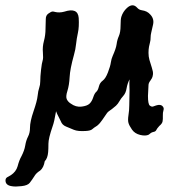

<svg xmlns="http://www.w3.org/2000/svg" viewBox="-120 -474 627 712"><path d="M430.7 -158.2 428.7 -118.2Q428.7 -87.9 435.5 -82.5Q442.4 -77.1 447.8 -79.1Q453.1 -81.1 459 -83Q474.6 -87.9 481.9 -81.1Q489.3 -74.2 486.3 -65.4Q483.4 -56.6 483.9 -44.4Q484.4 -32.2 482.9 -23.9Q481.4 -15.6 470.7 -6.8Q461.9 2.9 459.5 8.3Q457 13.7 449.7 15.1Q442.4 16.6 439 19.5Q435.5 22.5 431.6 25.4Q419.9 31.2 399.9 26.4Q379.9 21.5 369.6 6.8Q359.4 -7.8 356.4 -18.1Q353.5 -28.3 356.4 -46.9Q359.4 -65.4 359.4 -84L360.4 -138.7Q360.4 -146.5 359.9 -156.7Q359.4 -167 360.4 -179.7Q352.5 -164.1 349.6 -147.5Q346.7 -128.9 337.4 -118.7Q328.1 -108.4 322.8 -98.6Q317.4 -88.9 310.1 -82Q302.7 -75.2 295.9 -70.3Q279.3 -59.6 275.4 -52.7Q267.6 -42 259.3 -29.3Q251 -16.6 240.2 -7.8Q227.5 0 221.7 5.4Q215.8 10.7 198.2 11.7Q168.9 13.7 153.8 7.3Q138.7 1 124.5 -4.9Q110.4 -10.7 105.5 -24.4Q101.6 -33.2 96.7 -42Q91.8 -50.8 87.9 -61.5Q81.1 -21.5 75.2 -5.9Q59.6 39.1 59.6 59.1Q59.6 79.1 58.6 89.8Q56.6 113.3 45.9 124Q42 147.5 29.3 158.2Q15.6 167 9.8 175.8Q3.9 184.6 -0.5 191.4Q-4.9 198.2 -9.8 204.1Q-17.6 213.9 -40.5 216.3Q-63.5 218.8 -74.2 216.8Q-99.6 213.9 -99.6 195.3Q-99.6 187.5 -93.8 183.6Q-87.9 179.7 -80.1 175.8Q-60.5 163.1 -54.7 142.6Q-48.8 120.1 -41 106.4Q-29.3 84 -26.4 65.4Q-23.4 46.9 -16.1 32.7Q-8.8 18.6 -8.8 0Q-8.8 -23.4 4.4 -61.5Q17.6 -99.6 19.5 -118.7Q21.5 -137.7 25.4 -148.4Q29.3 -159.2 29.3 -172.9Q29.3 -189.5 32.2 -215.3Q35.2 -241.2 38.1 -249.5Q41 -257.8 39.1 -279.3Q37.1 -300.8 43 -322.3Q48.8 -343.8 48.8 -367.2Q49.8 -390.6 49.8 -403.8Q49.8 -417 59.6 -423.8Q69.3 -430.7 74.2 -431.2Q79.1 -431.6 84 -429.7Q100.6 -425.8 118.2 -430.7Q168.9 -447.3 171.9 -407.2Q173.8 -374 168.9 -352.1Q164.1 -330.1 162.1 -310.5Q160.2 -291 154.3 -270.5Q139.6 -217.8 138.2 -188Q136.7 -158.2 129.9 -136.7Q123 -115.2 127.9 -105.5Q132.8 -95.7 142.6 -89.8Q161.1 -76.2 182.1 -78.6Q203.1 -81.1 211.9 -89.4Q220.7 -97.7 225.6 -112.8Q230.5 -127.9 236.8 -133.3Q243.2 -138.7 246.6 -152.8Q250 -167 260.7 -174.8Q271.5 -182.6 280.3 -205.6Q289.1 -228.5 291 -242.2Q293 -255.9 297.9 -266.6Q310.5 -294.9 312.5 -310.5Q314.5 -326.2 320.8 -340.3Q327.1 -354.5 327.1 -378.9Q327.1 -403.3 330.1 -412.1Q335.9 -430.7 350.6 -444.3Q372.1 -463.9 388.7 -445.3Q395.5 -437.5 405.8 -436Q416 -434.6 423.8 -430.7Q431.6 -426.8 437.5 -419.9Q452.1 -404.3 447.8 -383.8Q443.4 -363.3 440.9 -353.5Q438.5 -343.8 438.5 -334.5Q438.5 -325.2 436.5 -317.9Q434.6 -310.5 432.6 -300.8Q430.7 -291 430.7 -277.8Q430.7 -264.6 434.1 -252Q437.5 -239.3 442.9 -223.6Q448.2 -208 447.3 -198.7Q446.3 -189.5 443.4 -184.1Q440.4 -178.7 437.5 -174.8Q430.7 -166 430.7 -158.2Z"/></svg>

Font: Creepster Caps
Style: Regular
Weight: 400
Designer: Font Diner, Inc
Foundry: Font Diner, Inc
Version: Version 1.000